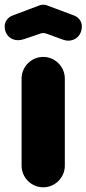

<svg xmlns="http://www.w3.org/2000/svg" viewBox="-46 -798 372 826"><path d="M248 -623C280.3 -623 306.2 -647.9 306.2 -684.1C306.2 -705.1 293.5 -723.1 273.4 -731L156.2 -774.9C151.4 -776.9 146.5 -777.8 140.1 -777.8C135.3 -777.8 129.4 -776.9 124 -774.9L7.3 -731C-12.7 -723.1 -25.9 -705.1 -25.9 -684.1C-25.9 -648.9 -1 -625 32.2 -625C40 -625 49.3 -627 58.1 -629.9L125.5 -652.8C130.4 -654.8 134.3 -655.8 139.2 -655.8C144 -655.8 150.4 -654.8 155.3 -652.8L223.1 -627.9C231.4 -625 240.2 -623 248 -623ZM140.1 7.8C190.9 7.8 232.9 -34.2 232.9 -85V-460C232.9 -511.2 190.9 -553.2 140.1 -553.2C88.9 -553.2 46.9 -511.2 46.9 -460V-85C46.9 -34.2 88.9 7.8 140.1 7.8Z"/></svg>

Font: Jellee Bold
Style: Regular
Weight: 700
Designer: Alfredo Marco Pradil
Foundry: Hanken Design Co.
Version: Version 1.223;hotconv 1.0.109;makeotfexe 2.5.65596